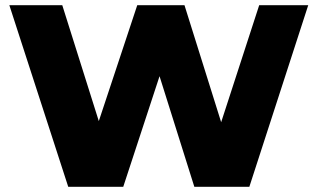

<svg xmlns="http://www.w3.org/2000/svg" viewBox="-20 -720 1224 740"><path d="M243 0 16 -700H220L411 -94H308L509 -700H691L881 -94H782L979 -700H1168L941 0H729L567 -515H624L455 0Z"/></svg>

Font: MOST Montserrat ExtraBold
Style: Regular
Weight: 800
Designer: Julieta Ulanovsky
Foundry: Julieta Ulanovsky
Version: Version 8.000;March 11, 2024;FontCreator 15.0.0.2926 64-bit